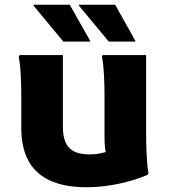

<svg xmlns="http://www.w3.org/2000/svg" viewBox="-20 -780 714 812"><path d="M361 -604V-608L275 -760H122V-756L248 -604ZM552 -604V-608L467 -760H314V-756L440 -604ZM598 -210V-547H414L411 -539C420 -503 422 -420 422 -380V-207C422 -178 423 -155 427 -137C407 -131 384 -127 361 -127C292 -127 246 -150 246 -243V-547H63L59 -539C68 -503 70 -420 70 -380V-238C70 -36 206 12 347 12C440 12 539 -12 605 -41L608 -49C600 -85 598 -170 598 -210Z"/></svg>

Font: Kufam Arabic Latin Roman Bold
Style: Regular
Weight: 700
Designer: Wael Morcos & Artur Schmal
Version: Version 1.200;PS 001.200;hotconv 1.0.88;makeotf.lib2.5.64775